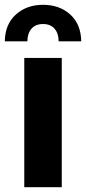

<svg xmlns="http://www.w3.org/2000/svg" viewBox="-29 -779 358 799"><path d="M72 0V-538H228V0ZM-9 -607Q-8 -678 37 -718.5Q82 -759 150 -759Q219 -759 263.5 -718.5Q308 -678 309 -607H215Q215 -640 198 -659.5Q181 -679 150 -679Q119 -679 102 -659.5Q85 -640 85 -607Z"/></svg>

Font: Montserrat Thin
Style: Bold
Weight: 700
Version: Version 9.000